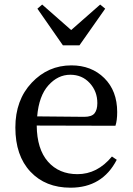

<svg xmlns="http://www.w3.org/2000/svg" viewBox="-20 -827 596 860"><path d="M335.9 -624H261.7L147.5 -788.1L168.9 -806.6L298.8 -692.4L428.7 -806.6L451.2 -788.1ZM146.5 -305.7 357.4 -303.7Q390.6 -303.7 403.3 -319.3Q416 -335 416 -365.2Q416 -418 381.8 -455.1Q347.7 -492.2 294.9 -492.2Q239.3 -492.2 196.8 -444.8Q154.3 -397.5 146.5 -305.7ZM497.1 -263.7 144.5 -264.6Q145.5 -159.2 194.8 -103Q244.1 -46.9 327.1 -46.9Q416 -46.9 481.4 -126L502.9 -111.3Q438.5 13.7 295.9 13.7Q183.6 13.7 116.2 -58.1Q48.8 -129.9 48.8 -255.9Q48.8 -378.9 122.1 -456.5Q195.3 -534.2 299.8 -534.2Q389.6 -534.2 447.3 -477.1Q504.9 -419.9 504.9 -325.2Q504.9 -287.1 497.1 -263.7Z"/></svg>

Font: GenYoMin TW TTF Medium
Style: Regular
Weight: 500
Version: Version 1.300